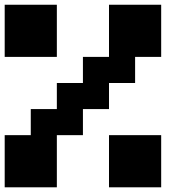

<svg xmlns="http://www.w3.org/2000/svg" viewBox="-20 -798 818 818"><path d="M222.2 -555.6H0V-777.8H222.2ZM666.7 0H444.4V-222.2H666.7ZM0 0V-222.2H111.1V-333.3H222.2V-444.4H333.3V-555.6H444.4V-777.8H666.7V-555.6H555.6V-444.4H444.4V-333.3H333.3V-222.2H222.2V0Z"/></svg>

Font: Pixeloid Sans
Style: Bold
Weight: 700
Monospace: yes
Designer: GGBot
Version: 0.3